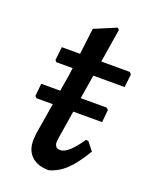

<svg xmlns="http://www.w3.org/2000/svg" viewBox="-118 -660 576 732"><g transform="rotate(20 170.0 -293.5)"><path d="M170 7Q125 7 100 -16.5Q75 -40 76 -83L78 -108L99 -235H33L26 -242L31 -293H108L119 -359L123 -390H57L51 -397L57 -451H131L144 -557L232 -594L239 -587L217 -451H333L340 -443L334 -390H207L191 -293H296L304 -286L299 -235H182L164 -122L162 -106Q162 -80 185 -80Q217 -80 264 -150H274L301 -116Q266 -58 236.5 -30.5Q207 -3 170 7Z"/></g></svg>

Font: Alegreya Sans Medium
Style: Italic
Weight: 500
Italic angle: -7°
Designer: Juan Pablo del Peral
Foundry: Huerta Tipografica
Version: Version 2.007